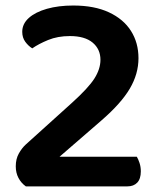

<svg xmlns="http://www.w3.org/2000/svg" viewBox="-20 -662 566 682"><path d="M59 -549Q59 -577.2 82.3 -598.2Q105.6 -619.1 146.8 -630.8Q187.9 -642.4 240.2 -642.4Q315.1 -642.4 366.8 -618.3Q418.6 -594.2 445.2 -552.2Q471.9 -510.2 471.9 -455.2Q471.9 -399.6 441.1 -347.2Q410.2 -294.9 341.8 -235.5L191.4 -105.2H466Q470.9 -97.3 475.6 -83.3Q480.2 -69.4 480.2 -53.4Q480.2 -26.6 467.5 -13.3Q454.7 0 432.8 0H71.8Q55.3 -11.6 45.6 -29.9Q36 -48.1 36 -71.3Q36 -97.2 46.8 -116.6Q57.6 -136 71.9 -149L235.4 -296.6Q293.5 -349 315.2 -382.9Q336.8 -416.9 336.8 -449.6Q336.8 -487.4 309 -510.7Q281.1 -533.9 228.3 -533.9Q184.9 -533.9 150.9 -519.9Q116.9 -505.9 94.6 -490.2Q80.6 -498.8 69.8 -513.6Q59 -528.4 59 -549Z"/></svg>

Font: Baloo Tamma 2
Style: Regular
Weight: 400
Designer: Divya Kowshik, Shuchita Grover and Ek Type
Foundry: Ek Type
Version: Version 1.700